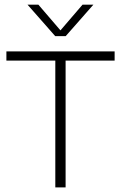

<svg xmlns="http://www.w3.org/2000/svg" viewBox="-20 -820 530 840"><path d="M222 0V-555H8V-595H481.5V-555H267V0ZM221.5 -662 100.5 -799.5H148L251.5 -679H237.5L341 -799.5H388.5L267.5 -662Z"/></svg>

Font: Encode Sans SC Condensed Thin ExtraLight
Style: Regular
Weight: 250
Version: Version 3.002